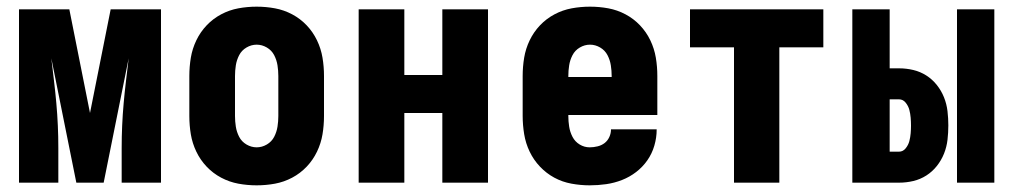

<svg xmlns="http://www.w3.org/2000/svg" viewBox="-20 -548 3040 576"><path d="M37 0V-520H188L250 -209L312 -520H463V0H345V-104Q345 -138 346.5 -171.5Q348 -205 351 -238.5Q354 -272 358 -305.5Q362 -339 366 -373L291 0H209L134 -373Q138 -339 142 -305.5Q146 -272 149 -238.5Q152 -205 153.5 -171.5Q155 -138 155 -104V0Z M750 8Q722 8 695 3Q668 -2 643.5 -15Q619 -28 600 -48Q581 -68 569 -93Q557 -118 552.5 -145Q548 -172 548 -200V-320Q548 -348 552.5 -375Q557 -402 569 -427Q581 -452 600 -472Q619 -492 643.5 -505Q668 -518 695 -523Q722 -528 750 -528Q778 -528 805 -523Q832 -518 856.5 -505Q881 -492 900 -472Q919 -452 931 -427Q943 -402 947.5 -375Q952 -348 952 -320V-200Q952 -172 947.5 -145Q943 -118 931 -93Q919 -68 900 -48Q881 -28 856.5 -15Q832 -2 805 3Q778 8 750 8ZM750 -106Q766 -106 780.5 -114.5Q795 -123 802.5 -137.5Q810 -152 812.5 -168Q815 -184 815 -200V-320Q815 -336 812.5 -352Q810 -368 802.5 -382.5Q795 -397 780.5 -405.5Q766 -414 750 -414Q734 -414 719.5 -405.5Q705 -397 697.5 -382.5Q690 -368 687.5 -352Q685 -336 685 -320V-200Q685 -184 687.5 -168Q690 -152 697.5 -137.5Q705 -123 719.5 -114.5Q734 -106 750 -106Z M1056 0V-520H1193V-323H1307V-520H1444V0H1307V-209H1193V0Z M1749 8Q1722 8 1694.5 3Q1667 -2 1643 -15Q1619 -28 1600 -48Q1581 -68 1569 -93Q1557 -118 1552.5 -145.5Q1548 -173 1548 -200V-320Q1548 -348 1552.5 -375Q1557 -402 1569 -427Q1581 -452 1600 -472Q1619 -492 1643.5 -505Q1668 -518 1695 -523Q1722 -528 1750 -528Q1778 -528 1805 -523Q1832 -518 1856.5 -505Q1881 -492 1900 -472Q1919 -452 1931 -427Q1943 -402 1947.5 -375Q1952 -348 1952 -320V-203H1685V-200Q1685 -184 1687.5 -168Q1690 -152 1697.5 -137.5Q1705 -123 1719 -114.5Q1733 -106 1749 -106Q1761 -106 1773 -109Q1785 -112 1794 -119Q1803 -126 1808 -137Q1813 -148 1813 -160H1950V-159Q1950 -135 1943 -111Q1936 -87 1922 -67Q1908 -47 1888.5 -32Q1869 -17 1846 -8Q1823 1 1798.5 4.5Q1774 8 1749 8ZM1685 -317H1815V-320Q1815 -336 1812.5 -352Q1810 -368 1802.5 -382.5Q1795 -397 1780.5 -405.5Q1766 -414 1750 -414Q1734 -414 1719.5 -405.5Q1705 -397 1697.5 -382.5Q1690 -368 1687.5 -352Q1685 -336 1685 -320Z M2182 0V-406H2050V-520H2450V-406H2318V0Z M2851 0V-520H2963V0ZM2537 0V-520H2649V-343H2677Q2699 -343 2720 -338Q2741 -333 2759 -321.5Q2777 -310 2790.5 -293Q2804 -276 2812 -256Q2820 -236 2822.5 -214.5Q2825 -193 2825 -172Q2825 -150 2822.5 -128.5Q2820 -107 2812 -87Q2804 -67 2790.5 -50Q2777 -33 2759 -21.5Q2741 -10 2720 -5Q2699 0 2677 0ZM2649 -93H2677Q2689 -93 2697 -103Q2705 -113 2708 -124.5Q2711 -136 2712 -148Q2713 -160 2713 -171Q2713 -183 2712 -195Q2711 -207 2708 -218.5Q2705 -230 2697 -240Q2689 -250 2677 -250H2649Z"/></svg>

Font: Iosevka Term Curly Heavy
Style: Regular
Weight: 900
Designer: Belleve Invis
Foundry: Belleve Invis
Version: Version 32.3.0